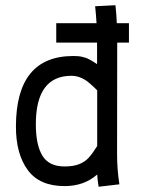

<svg xmlns="http://www.w3.org/2000/svg" viewBox="-20 -709 558 735"><path d="M428.2 -130.4V-117.7Q428.2 -60.5 437 -3.4L357.4 5.9Q352.5 -26.4 352.1 -41Q302.2 3.4 227.1 3.4Q131.3 3.4 86.2 -58.1Q41 -119.6 41 -224.1Q41 -494.6 260.7 -494.6Q271 -494.6 279.5 -493.9Q288.1 -493.2 296.1 -491Q304.2 -488.8 309.1 -487.3Q314 -485.8 321.5 -481.7Q329.1 -477.5 331.5 -476.3Q334 -475.1 342 -469.7Q350.1 -464.4 351.6 -463.4V-545.9H195.3V-620.1H349.6Q347.7 -651.4 344.2 -685.1L421.9 -689Q425.8 -655.3 427.2 -620.1H473.6V-545.9H428.7ZM117.2 -233.4Q117.2 -154.3 142.3 -113Q167.5 -71.8 227.1 -71.8Q260.3 -71.8 282.2 -80.3Q304.2 -88.9 318.6 -104.2Q333 -119.6 352.1 -149.9V-363.3Q320.8 -394 305.7 -403.3Q280.3 -418.9 253.9 -418.9Q117.2 -418.9 117.2 -233.4Z"/></svg>

Font: FantasqueSansM Nerd Font
Style: Regular
Weight: 400
Monospace: yes
Designer: Jany Belluz
Version: Version 1.8.0 ; ttfautohint (v1.8.2);Nerd Fonts 3.4.0